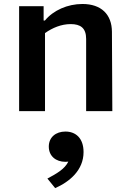

<svg xmlns="http://www.w3.org/2000/svg" viewBox="-20 -558 660 964"><path d="M544 0 542 -398.5C541.5 -485.5 488.5 -538 394 -538C319 -538 247.5 -506 205.5 -455H199V-527H76V0H206V-392C244 -418.5 287.5 -437 335 -437C383 -437 412.5 -418.5 412.5 -362.5V0ZM218 338.5 257 386.5C329.5 354.5 399.5 296.5 399.5 205.5C399.5 135 359.5 102.5 308.5 102.5C260.5 102.5 225 131 225 178C225 225.5 260.5 254.5 308.5 254.5C313.5 254.5 318.5 254 323 253.5C305 291 263 314.5 218 338.5Z"/></svg>

Font: Monaspace Argon SemiBold
Style: Regular
Weight: 600
Designer: Riley Cran & the Lettermatic Team
Foundry: Lettermatic
Version: Version 1.000 (Monaspace Argon)